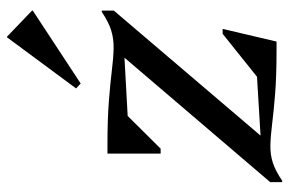

<svg xmlns="http://www.w3.org/2000/svg" viewBox="-158 -647 821 545"><g transform="rotate(-90 252.5 -374.5)"><path d="M8 16V-18L382 -456L403 -434L131 -419L89 -480H112Q186 -480 237.5 -476Q289 -472 325 -467.5Q361 -463 388 -462.5Q415 -462 439 -469.5Q463 -477 491 -496H495V-462L121 -23L100 -43L365 -59L407 0H384Q310 0 259.5 -4Q209 -8 173.5 -12.5Q138 -17 112 -17.5Q86 -18 63 -10.5Q40 -3 12 16ZM407 0 269 -25 429 -153H443ZM89 -329V-480L234 -461L103 -329ZM288 -556 274 -569 419 -765H421L495 -694V-692Z"/></g></svg>

Font: Platypi Light
Style: Italic
Weight: 300
Italic angle: -13°
Designer: David Sargent
Foundry: Bolt Cutter Type
Version: Version 1.200